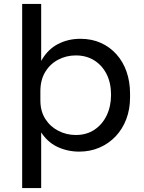

<svg xmlns="http://www.w3.org/2000/svg" viewBox="-20 -750 729 970"><path d="M188 200H92V-730H188V-355L154 -307Q159 -392 190.5 -446.5Q222 -501 273 -527.5Q324 -554 386 -554Q443 -554 489 -533.5Q535 -513 568.5 -475.5Q602 -438 619.5 -387.5Q637 -337 637 -277V-257Q637 -198 618 -148Q599 -98 564.5 -61.5Q530 -25 483 -4.5Q436 16 380 16Q320 16 268 -9Q216 -34 182.5 -90Q149 -146 144 -237L188 -157ZM363 -68Q417 -68 457 -94.5Q497 -121 519 -167Q541 -213 541 -271Q541 -331 518.5 -375.5Q496 -420 456 -445Q416 -470 363 -470Q315 -470 274 -448.5Q233 -427 208.5 -386.5Q184 -346 184 -289V-243Q184 -188 209 -149Q234 -110 275 -89Q316 -68 363 -68Z"/></svg>

Font: Sora Variable
Style: Regular
Weight: 400
Designer: Jonathan Barnbrook, Julián Moncada
Foundry: Barnbrook Fonts
Version: Version 2.000